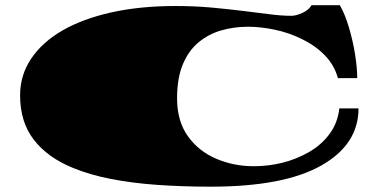

<svg xmlns="http://www.w3.org/2000/svg" viewBox="-20 -680 1436 728"><path d="M779.3 27.8Q725.6 27.8 674.8 26.1Q624 24.4 576.2 21Q480.5 14.2 400.4 -1.5Q320.3 -17.1 256.3 -43.5Q160.6 -82.5 108.4 -149.9Q56.2 -217.3 56.2 -318.4Q56.2 -395 98.1 -457.5Q140.1 -520 216.8 -564.5Q293.9 -608.9 402.6 -633.1Q511.2 -657.2 645.5 -657.2Q717.3 -657.2 781.2 -651.4Q845.2 -645.5 900.4 -638.7Q955.1 -632.3 1000.7 -626.2Q1046.4 -620.1 1085 -620.1Q1102.5 -620.1 1126.7 -631.1Q1150.9 -642.1 1161.1 -660.2H1268.6Q1288.1 -626.5 1303 -576.2Q1317.9 -525.9 1326.2 -474.4Q1334.5 -422.9 1334.5 -383.8H1261.2Q1247.6 -433.6 1211.4 -470.5Q1175.3 -507.3 1125 -531.7Q1075.7 -556.2 1021.7 -567.4Q967.8 -578.6 920.4 -578.6Q867.2 -578.6 818.8 -564.7Q770.5 -550.8 732.7 -519.3Q694.8 -487.8 673.1 -435.8Q651.4 -383.8 651.4 -307.1Q651.4 -220.7 692.4 -163.6Q733.4 -106.4 799.8 -78.1Q866.2 -49.8 941.4 -49.8Q1057.1 -49.8 1150.9 -103Q1198.2 -129.9 1229.5 -172.1Q1260.7 -214.4 1266.6 -269H1339.4Q1339.4 -132.3 1197.8 -52.2Q1056.2 27.8 779.3 27.8Z"/></svg>

Font: Asset
Style: Regular
Weight: 400
Version: Version 1.003; ttfautohint (v1.8.4.7-5d5b)